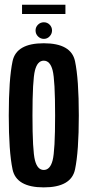

<svg xmlns="http://www.w3.org/2000/svg" viewBox="-20 -787 374 810"><path d="M164.5 3.5Q280.5 3.5 296.5 -72.2Q312.5 -148 312.5 -300Q312.5 -453 296.5 -528.8Q280.5 -604.5 164.5 -604.5Q49 -604.5 33 -528.8Q17 -453 17 -300Q17 -148 33 -72.2Q49 3.5 164.5 3.5ZM164.5 -70Q138 -70 127.5 -110.5Q117 -151 117 -300Q117 -449.5 127.5 -490.2Q138 -531 164.5 -531Q191.5 -531 202 -490.2Q212.5 -449.5 212.5 -300Q212.5 -151 202 -110.5Q191.5 -70 164.5 -70ZM165 -623Q179.5 -623 189.5 -633.8Q199.5 -644.5 199.5 -658.5Q199.5 -672.5 189.5 -682.8Q179.5 -693 165 -693Q150.5 -693 140.2 -682.8Q130 -672.5 130 -658.5Q130 -643.5 140.5 -633.2Q151 -623 165 -623ZM73 -728H256V-767H73Z"/></svg>

Font: Anybody ExtraCondensed Medium
Style: Regular
Weight: 500
Width: 2
Version: Version 1.113;gftools[0.9.25]